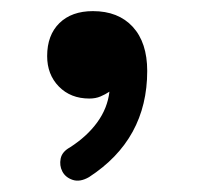

<svg xmlns="http://www.w3.org/2000/svg" viewBox="-20 -757 349 340"><path d="M144.5 -737.3Q189.5 -737.3 215.1 -709.5Q240.7 -681.6 240.7 -631.3Q240.7 -510.3 137.7 -443.4Q121.6 -434.1 108.6 -438.5Q95.7 -442.9 90.3 -453.6Q85 -463.9 87.4 -476.1Q89.8 -488.3 104 -496.1Q134.3 -515.6 152.3 -540.5Q170.4 -565.4 173.8 -594.7Q166.5 -589.8 158 -586.2Q149.4 -582.5 138.2 -582.5Q105 -582.5 84.2 -603.8Q63.5 -625 63.5 -657.7Q63.5 -694.8 85.2 -716.1Q106.9 -737.3 144.5 -737.3Z"/></svg>

Font: Mikhak SemiBold
Style: Regular
Weight: 600
Designer: Amin Abedi
Version: Version 3.3